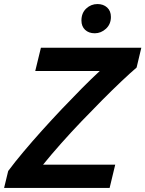

<svg xmlns="http://www.w3.org/2000/svg" viewBox="-32 -929 718 949"><path d="M-11.8 0 8.5 -83.8Q41.2 -128 84.4 -179.2Q127.5 -230.5 176.1 -284.5Q224.8 -338.5 275.2 -391.8Q325.8 -445 373.1 -492.8Q420.5 -540.5 461 -578H142.2L170.2 -693H666.5L643.2 -595.2Q610.5 -567.2 566.4 -525.4Q522.2 -483.5 472.4 -433.4Q422.5 -383.2 370.5 -328.9Q318.5 -274.5 269.9 -219.8Q221.2 -165 180.8 -115H537.5L509.8 0ZM436.5 -764.5Q406.8 -764.5 388.6 -781.6Q370.5 -798.8 370.5 -827.5Q370.5 -864.8 394.2 -886.9Q418 -909 449.8 -909Q478.8 -909 497.5 -892Q516.2 -875 516.2 -845.2Q516.2 -809.5 491.8 -787Q467.2 -764.5 436.5 -764.5Z"/></svg>

Font: Ubuntu Sans
Style: Italic
Weight: 400
Italic angle: -13.5°
Designer: Dalton Maag Ltd
Foundry: Dalton Maag Ltd
Version: Version 1.006